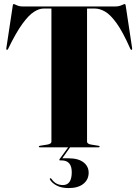

<svg xmlns="http://www.w3.org/2000/svg" viewBox="-20 -732 688 954"><path d="M92.5 -700H553.5Q570.5 -700 583.8 -706Q597 -712 600.5 -712Q601.5 -712 602.8 -710.2Q604 -708.5 605 -701L636.5 -493Q637.5 -486 634.5 -484.5Q631 -483 628 -488.5Q590 -574.5 558.8 -617.5Q527.5 -660.5 501.2 -675Q475 -689.5 452 -689.5H412.5V-28Q412.5 -17 433.5 -13.5L468 -8Q475 -7 475 -3.5Q475 0 469.5 0H178.5Q173 0 173 -3.5Q173 -7 180 -8L214.5 -13.5Q235.5 -17 235.5 -28V-689.5H196Q174.5 -689.5 148.8 -673.2Q123 -657 91.2 -613.5Q59.5 -570 20 -488.5Q17 -483 13.5 -484.5Q10.5 -486 11.5 -493L43 -701Q44 -708.5 45.2 -710.2Q46.5 -712 47.5 -712Q50.5 -712 63.2 -706Q76 -700 92.5 -700ZM320.5 -2.5H330L289.5 54.5H319.5Q369 54.5 394.8 74.5Q420.5 94.5 420.5 126Q420.5 160.5 394.2 181.5Q368 202.5 321 202.5Q285.5 202.5 261.8 190Q238 177.5 228.5 160.5Q225.5 156.5 229 154.5Q232.5 152 236.5 157.5Q256.5 187.5 292.5 187.5Q336.5 187.5 336.5 123.5Q336.5 65 285.5 65H279Q272 65 276.5 58Z"/></svg>

Font: Fraunces 144pt S000
Style: Bold
Weight: 700
Version: Version 1.000; ttfautohint (v1.8.3)